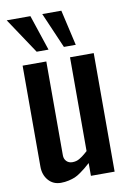

<svg xmlns="http://www.w3.org/2000/svg" viewBox="-96 -930 676 997"><g transform="rotate(-10 242.0 -431.0)"><path d="M199.2 -871.1H299.8L342.8 -683.6H280.3ZM11.7 -871.1H136.7L199.2 -683.6H136.7ZM302.2 -67.4Q283.7 -51.3 275.1 -43.9Q266.6 -36.6 249 -24.2Q231.4 -11.7 218 -6.1Q204.6 -0.5 184.6 4.2Q164.6 8.8 143.1 8.8Q102.1 8.8 77.1 -20.3Q52.2 -49.3 52.2 -92.3V-625H177.2V-130.4Q177.2 -110.8 189.2 -98.6Q201.2 -86.4 220.2 -86.4Q230.5 -86.4 240.2 -88.9Q250 -91.3 259.5 -97.4Q269 -103.5 274.4 -107.2Q279.8 -110.8 289.8 -119.6Q299.8 -128.4 302.2 -130.4V-625H427.2V0H302.2Z"/></g></svg>

Font: OswaldRegular
Style: Regular
Weight: 400
Designer: vernon adams
Foundry: vernon adams
Version: Version 1.000